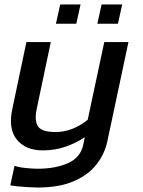

<svg xmlns="http://www.w3.org/2000/svg" viewBox="-20 -662 638 858"><path d="M230 -556 249 -642H340L321 -556ZM415 -556 434 -642H526L507 -556ZM148 176Q132 176 108 174.5Q84 173 61.5 171Q39 169 26 166L45 79Q65 86 96 89Q127 92 148 92Q228 92 284 67Q340 42 352 -15L359 -49Q322 -24 274.5 -7Q227 10 171 10Q94 10 55 -38.5Q16 -87 35 -175L98 -474H207L144 -175Q133 -122 150 -97Q167 -72 228 -72Q268 -72 305 -87Q342 -102 372 -127L446 -474H554L460 -32Q448 26 411 73Q374 120 309 148Q244 176 148 176Z"/></svg>

Font: Kanit
Style: Italic
Weight: 400
Italic angle: -12°
Designer: Katatrad Team
Foundry: CadsonDemak
Version: Version 2.000; ttfautohint (v1.8.3)